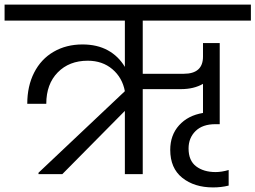

<svg xmlns="http://www.w3.org/2000/svg" viewBox="-47 -760 1115 838"><path d="M576 -670V-438H755Q839 -438 839 -513V-572H912V-218H893Q837 -218 806.5 -188Q776 -158 776 -112Q776 -59 809 -34Q842 -9 894 -9Q920 -9 951 -18V50Q919 58 883 58Q801 58 748.5 16Q696 -26 696 -106Q696 -170 734.5 -213Q773 -256 839 -267V-394Q799 -371 743 -371H576V0H498V-276L225 0H121V-6L498 -362Q487 -421 443.5 -458Q400 -495 336 -495Q255 -495 205 -444Q155 -393 155 -307H72Q72 -384 102 -443Q132 -502 187 -534Q242 -566 313 -566Q377 -566 423.5 -540.5Q470 -515 498 -468V-670H-27V-740H1048V-670Z"/></svg>

Font: A Bank Premium Regular
Style: Regular
Weight: 400
Designer: Ninad Kale (Devanagari), Jonny Pinhorn (Latin), Htun Naung (Myanmar)
Foundry: Indian Type Foundry
Version: 4.004